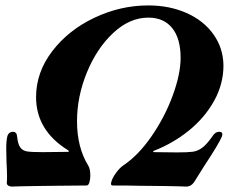

<svg xmlns="http://www.w3.org/2000/svg" viewBox="-20 -684 851 708"><path d="M5 -10Q6 -18 6 -34Q6 -51 4 -87L3 -136Q3 -165 7 -181Q9 -189 14.5 -193.5Q20 -198 27 -198Q42 -198 43 -181Q46 -152 55 -140Q64 -128 80.5 -125.5Q97 -123 137 -123L229 -124Q233 -124 234 -125.5Q235 -127 231 -130Q113 -203 113 -326Q113 -417 172.5 -495Q232 -573 328 -618.5Q424 -664 527 -664Q605 -664 668 -636Q731 -608 767 -557.5Q803 -507 804 -443Q804 -374 769.5 -312Q735 -250 677 -203Q619 -156 550 -129Q545 -127 544.5 -125Q544 -123 548 -123L632 -122Q673 -122 691 -124.5Q709 -127 725.5 -139Q742 -151 763 -181Q773 -198 789 -198Q800 -198 800 -188L798 -180Q786 -152 735 -75Q705 -27 698 -16Q686 4 667 4Q661 4 638 3Q615 2 588 2L490 1Q457 0 396 0Q387 0 390 -11Q393 -26 407.5 -46Q422 -66 436 -75Q491 -112 539.5 -182.5Q588 -253 617 -332Q646 -411 646 -471Q646 -542 615 -580.5Q584 -619 527 -619Q458 -619 397.5 -562.5Q337 -506 300.5 -417Q264 -328 264 -237Q264 -141 305 -74Q313 -62 313 -37Q313 -27 311 -17Q308 0 299 0L191 1L110 2Q80 2 55.5 3Q31 4 24 4Q16 4 10.5 0.5Q5 -3 5 -10Z"/></svg>

Font: EB Garamond
Style: Bold Italic
Weight: 700
Italic angle: -17.2°
Designer: Georg Duffner and Octavio Pardo
Foundry: Georg Duffner
Version: Version 1.000